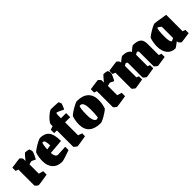

<svg xmlns="http://www.w3.org/2000/svg" viewBox="217 -1767 2882 2882"><g transform="rotate(-45 1658.5 -325.5)"><path d="M54 -31V-369L10 -384V-453Q163 -476 180 -476Q185 -476 202.5 -457.5Q220 -439 220 -433V-385Q246 -417 274 -448.5Q302 -480 307 -480Q341 -480 383 -467Q384 -464 391 -446Q398 -428 398 -412Q398 -401 386 -372Q374 -343 360 -317Q346 -291 343 -291Q292 -320 276 -320Q269 -320 227 -307V-109L300 -88V-16Q125 13 106 13Q99 13 76.5 -5.5Q54 -24 54 -31Z M398 -204Q398 -247 406 -292Q414 -337 425 -364Q439 -379 480.5 -406.5Q522 -434 563.5 -455Q605 -476 620 -476Q716 -476 763 -418.5Q810 -361 810 -221L575 -201Q575 -163 590 -134.5Q605 -106 633 -106L793 -114V-44Q758 -31 689.5 -8.5Q621 14 605 14Q505 14 451.5 -45Q398 -104 398 -204ZM648 -288Q648 -329 641 -359.5Q634 -390 624 -397Q620 -399 610.5 -400.5Q601 -402 597 -402Q591 -402 584 -366Q577 -330 574 -277Z M878 -31V-376H820V-448L878 -467V-506Q878 -526 910.5 -564.5Q943 -603 983 -634Q1023 -665 1045 -665Q1068 -665 1111.5 -663Q1155 -661 1194 -658Q1199 -653 1206.5 -634Q1214 -615 1214 -609Q1214 -604 1196.5 -562Q1179 -520 1177 -520Q1173 -522 1124 -545.5Q1075 -569 1063 -569Q1059 -569 1055 -558.5Q1051 -548 1051 -528V-462H1160V-375H1051V-100L1115 -76V-16Q947 13 931 13Q925 13 901.5 -6.5Q878 -26 878 -31Z M1174 -207Q1174 -247 1182 -291Q1190 -335 1201 -360Q1215 -376 1257.5 -404Q1300 -432 1342.5 -454Q1385 -476 1400 -476Q1520 -476 1582.5 -419Q1645 -362 1645 -255Q1645 -209 1637 -167Q1629 -125 1618 -99Q1604 -83 1563 -56Q1522 -29 1480.5 -8Q1439 13 1424 13Q1303 13 1238.5 -41.5Q1174 -96 1174 -207ZM1451 -81Q1460 -149 1460 -240Q1460 -396 1397 -396Q1387 -396 1381 -394Q1371 -391 1365 -344Q1359 -297 1359 -222Q1359 -139 1377.5 -104Q1396 -69 1423 -69Z M1719 -31V-369L1675 -384V-453Q1828 -476 1845 -476Q1850 -476 1867.5 -457.5Q1885 -439 1885 -433V-385Q1911 -417 1939 -448.5Q1967 -480 1972 -480Q2006 -480 2048 -467Q2049 -464 2056 -446Q2063 -428 2063 -412Q2063 -401 2051 -372Q2039 -343 2025 -317Q2011 -291 2008 -291Q1957 -320 1941 -320Q1934 -320 1892 -307V-109L1965 -88V-16Q1790 13 1771 13Q1764 13 1741.5 -5.5Q1719 -24 1719 -31Z M2112 -31V-368L2068 -383V-452Q2221 -475 2238 -475Q2243 -475 2260.5 -456.5Q2278 -438 2278 -432V-413Q2303 -435 2330 -455Q2357 -475 2362 -475Q2474 -475 2507 -413Q2579 -475 2587 -475Q2676 -475 2717.5 -443.5Q2759 -412 2759 -332V-95L2802 -80V-12Q2653 13 2639 13Q2632 13 2609 -5.5Q2586 -24 2586 -31V-330Q2586 -346 2577 -352.5Q2568 -359 2558 -359Q2554 -359 2522 -340V-95L2560 -80V-12Q2416 13 2402 13Q2395 13 2372 -5.5Q2349 -24 2349 -31V-330Q2349 -346 2340 -352.5Q2331 -359 2321 -359Q2317 -359 2285 -340V-95L2323 -80V-12Q2179 13 2164 13Q2157 13 2134.5 -5.5Q2112 -24 2112 -31Z M2830 -205Q2830 -248 2838 -292.5Q2846 -337 2857 -364Q2871 -379 2912.5 -406.5Q2954 -434 2995.5 -455Q3037 -476 3052 -476Q3067 -476 3265 -443V-94L3309 -79V-10Q3156 13 3139 13Q3134 13 3116.5 -5.5Q3099 -24 3099 -30V-51Q3076 -33 3045 -10Q3014 13 3011 13Q2924 13 2877 -46Q2830 -105 2830 -205ZM3092 -124V-363Q3044 -405 3036 -399Q3015 -384 3015 -220Q3015 -173 3023.5 -138Q3032 -103 3048 -103Q3054 -103 3092 -124Z"/></g></svg>

Font: Grenze Black
Style: Regular
Weight: 900
Designer: Renata Polastri
Foundry: Omnibus-Type
Version: Version 1.002; ttfautohint (v1.8)